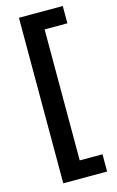

<svg xmlns="http://www.w3.org/2000/svg" viewBox="-132 -766 593 977"><g transform="rotate(-15 165.0 -278.0)"><path d="M305 158V67H185V-623H305V-714H74V158Z"/></g></svg>

Font: Noto Sans Tai Tham SemiBold
Style: Regular
Weight: 600
Designer: Monotype Design Team 2013. Revised by David WIlliams 2020
Foundry: Monotype Imaging Inc.
Version: Version 2.002